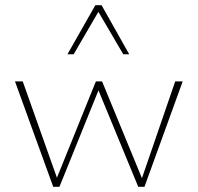

<svg xmlns="http://www.w3.org/2000/svg" viewBox="-20 -723 765 743"><path d="M186 0 38 -408H68L205 -22H195L351 -408H375L534 -22L525 -21L658 -408H687L539 0H515L355 -388H367L210 0ZM457 -513 355 -687 349 -703H373L480 -513ZM241 -513 349 -703H373L367 -688L265 -513Z"/></svg>

Font: Ysabeau Office Thin
Style: Regular
Weight: 250
Designer: Christian Thalmann (Catharsis Fonts)
Version: Version 2.001;gftools[0.9.30]; featfreeze: tnum,lnum,ss02